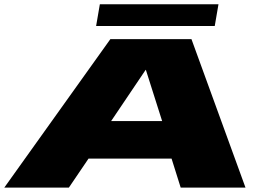

<svg xmlns="http://www.w3.org/2000/svg" viewBox="-24 -854 1240 874"><path d="M-4.5 0H289.5L379 -132H757L798.5 0H1093.5L847.5 -676H478.5ZM482 -303 639 -536H640L714 -303ZM413.5 -735.5H953.5L970.5 -834.5H430.5Z"/></svg>

Font: Anybody ExtraExpanded Black
Style: Italic
Weight: 900
Width: 8
Italic angle: -10°
Version: Version 1.113;gftools[0.9.25]